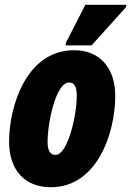

<svg xmlns="http://www.w3.org/2000/svg" viewBox="-20 -773 549 803"><path d="M254 -583H363L507 -743L509 -753H337L257 -597ZM193 10C386 10 462 -216 462 -372C462 -488 398 -563 290 -563C89 -563 18 -326 18 -181C18 -62 83 10 193 10ZM212 -125C189 -125 179 -145 179 -180C179 -261 214 -428 269 -428C292 -428 301 -409 301 -372C301 -292 264 -125 212 -125Z"/></svg>

Font: Noto Sans ExtraCondensed Black
Style: Italic
Weight: 900
Width: 2
Italic angle: -12°
Designer: Monotype Design Team
Foundry: Monotype Imaging Inc.
Version: Version 2.013